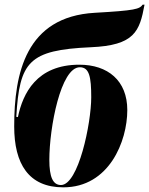

<svg xmlns="http://www.w3.org/2000/svg" viewBox="-20 -795 641 825"><path d="M252 10C449 10 527 -188 527 -322C527 -449 443 -517 321 -517C137 -517 78 -393 57 -292L50 -293C64 -530 103 -580 370 -592C558 -600 580 -660 601 -775H593C579 -756 563 -750 387 -740C91 -723 41 -480 41 -252C41 -91 103 10 252 10ZM242 0C207 0 192 -35 192 -108C192 -247 241 -506 323 -506C364 -506 372 -464 372 -377C372 -265 317 0 242 0Z"/></svg>

Font: Noto Serif Display Condensed Black
Style: Italic
Weight: 900
Width: 3
Italic angle: -12°
Designer: Monotype Design Team
Foundry: Monotype Imaging Inc.
Version: Version 2.009